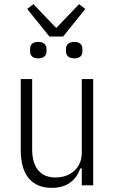

<svg xmlns="http://www.w3.org/2000/svg" viewBox="-20 -893 548 925"><path d="M374 0V-81H366Q352 -38 317.5 -13Q283 12 228 12Q158 12 119 -33.5Q80 -79 80 -170V-512H135V-173Q135 -109 163.5 -73.5Q192 -38 248 -38Q283 -38 311.5 -52Q340 -66 357 -93Q374 -120 374 -157V-512H429V0ZM284 -717H218L111 -850L141 -873L251 -758L361 -873L391 -850ZM164 -612Q144 -612 134.5 -621Q125 -630 125 -645V-658Q125 -673 134.5 -682Q144 -691 164 -691Q184 -691 194 -682Q204 -673 204 -658V-645Q204 -630 194 -621Q184 -612 164 -612ZM338 -612Q318 -612 308 -621Q298 -630 298 -645V-658Q298 -673 308 -682Q318 -691 338 -691Q358 -691 367.5 -682Q377 -673 377 -658V-645Q377 -630 367.5 -621Q358 -612 338 -612Z"/></svg>

Font: IBM Plex Sans Condensed Light
Style: Regular
Weight: 300
Width: 3
Designer: Mike Abbink, Paul van der Laan, Pieter van Rosmalen
Foundry: Bold Monday
Version: Version 3.201